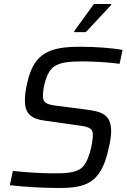

<svg xmlns="http://www.w3.org/2000/svg" viewBox="-20 -929 635 957"><path d="M350 -774V-769H408L534 -904V-909H448ZM271 8C403 8 483 -11 521 -187C530 -223 534 -253 534 -275C534 -361 483 -373 409 -383L262 -402C212 -408 194 -417 194 -450C194 -496 212 -574 252 -599C280 -617 321 -623 390 -623C450 -623 527 -618 576 -611L591 -680C546 -689 459 -696 380 -696C230 -696 149 -667 116 -517C108 -483 104 -454 104 -430C104 -372 125 -338 201 -328L355 -306C422 -298 443 -292 443 -256C443 -225 425 -114 380 -87C348 -67 308 -65 244 -65C193 -65 107 -70 44 -77L29 -6C95 2 193 8 271 8Z"/></svg>

Font: Saira UNSAM
Style: Italic
Weight: 400
Italic angle: -12°
Designer: Hector Gatti with collaboration of the Omnibus-Type team
Foundry: Omnibus-Type
Version: Version 0.072;PS 000.072;hotconv 1.0.88;makeotf.lib2.5.64775